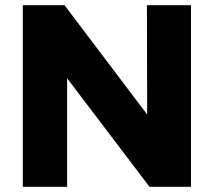

<svg xmlns="http://www.w3.org/2000/svg" viewBox="-20 -721 826 741"><path d="M717 0H557L239 -419V0H68V-701H229L548 -279L547 -701H717Z"/></svg>

Font: Argentum Novus
Style: Bold
Weight: 700
Designer: Julieta Ulanovsky (font) & Cristiano Sobral (main changes)
Foundry: Julieta Ulanovsky (font) & Cristiano Sobral (main changes)
Version: Version 3.00;November 27, 2020;FontCreator 13.0.0.2655 64-bi